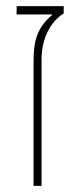

<svg xmlns="http://www.w3.org/2000/svg" viewBox="-20 -604 243 624"><path d="M89 0H115V-410C115 -494 157 -543 187 -560V-584H34V-557H149V-555C97 -511 89 -466 89 -399Z"/></svg>

Font: Noto Sans Hebrew Condensed Thin
Style: Regular
Weight: 100
Width: 3
Designer: Monotype Design Team
Foundry: Monotype Imaging Inc.
Version: Version 2.004